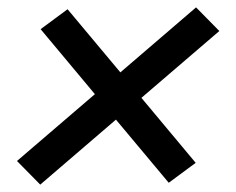

<svg xmlns="http://www.w3.org/2000/svg" viewBox="-20 -600 640 520"><path d="M89 -100 26 -164 237 -345 90 -521 163 -575 306 -404 511 -580 574 -516 363 -335 510 -159 437 -105 294 -276Z"/></svg>

Font: Iosevka Curly Slab MdEx
Style: Italic
Weight: 500
Width: 7
Italic angle: -9°
Monospace: yes
Designer: Belleve Invis
Foundry: Belleve Invis
Version: Version 11.0.0; ttfautohint (v1.8.3)